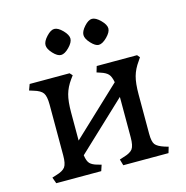

<svg xmlns="http://www.w3.org/2000/svg" viewBox="-99 -748 813 841"><g transform="rotate(-15 307.5 -327.5)"><path d="M44 -28 63 -34Q94 -43 104.5 -57.5Q115 -72 115 -110V-340Q115 -378 104.5 -393Q94 -408 63 -417L44 -423L54 -450H235L246 -438L235 -423Q214 -394 205.5 -363.5Q197 -333 197 -282V-155L416 -361Q411 -388 400.5 -399Q390 -410 368 -417L350 -423L358 -450H541L551 -438L541 -423Q520 -394 511.5 -363.5Q503 -333 503 -282V-104Q503 -68 513 -55Q523 -42 554 -32L571 -27L563 0H358L350 -28L368 -34Q400 -43 410.5 -57.5Q421 -72 421 -110V-293L202 -87Q206 -59 216.5 -48.5Q227 -38 249 -32L267 -27L258 0H54ZM165 -596Q165 -613 184.5 -634Q204 -655 220 -655Q237 -655 257.5 -634Q278 -613 278 -596Q278 -579 257.5 -558Q237 -537 220 -537Q204 -537 184.5 -558Q165 -579 165 -596ZM337 -596Q337 -613 356 -634Q375 -655 391 -655Q408 -655 429 -634Q450 -613 450 -596Q450 -579 429 -558Q408 -537 391 -537Q376 -537 356.5 -558Q337 -579 337 -596Z"/></g></svg>

Font: Kurale
Style: Regular
Weight: 400
Designer: Eduardo Rodriguez Tunni
Foundry: Eduardo Rodriguez Tunni
Version: Version 2.000